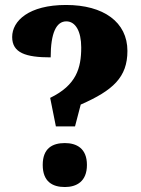

<svg xmlns="http://www.w3.org/2000/svg" viewBox="-20 -744 569 773"><path d="M182 -350 205 -235H282L305 -323C435 -380 493 -433 493 -539C493 -655 397 -724 246 -724C96 -724 29 -660 29 -595C29 -531 84 -513 184 -513C184 -612 207 -658 247 -658C284 -658 307 -618 307 -553C307 -469 287 -401 182 -350ZM241 9C288 9 330 -13 330 -80C330 -147 288 -168 241 -168C191 -168 152 -147 152 -80C152 -13 191 9 241 9Z"/></svg>

Font: Noto Serif Ethiopic SemiCondensed Black
Style: Regular
Weight: 900
Width: 4
Designer: Monotype Design Team
Foundry: Monotype Imaging Inc.
Version: Version 2.102